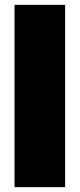

<svg xmlns="http://www.w3.org/2000/svg" viewBox="-20 -743 329 793"><path d="M249 -723V30H40V-723Z"/></svg>

Font: Repo
Style: ExtraBlack
Weight: 1000
Designer: Stefan Peev
Foundry: Context Ltd
Version: Version 001.000